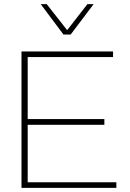

<svg xmlns="http://www.w3.org/2000/svg" viewBox="-20 -909 631 929"><path d="M84 0V-660H527V-633H114V-333H485V-305H114V-27H543V0ZM177 -889H206L305 -763L403 -889H433L322 -742H287Z"/></svg>

Font: Human Sans ExtraLight
Style: Regular
Weight: 200
Designer: Tim Radville
Foundry: Continuum
Version: Version 1.000;FEAKit 1.0